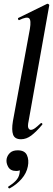

<svg xmlns="http://www.w3.org/2000/svg" viewBox="-20 -746 287 1041"><path d="M94 9Q60 9 51 -16Q42 -41 50 -89L142 -589Q150 -637 137.5 -647Q125 -657 84 -637Q80 -636 78 -642Q76 -648 80 -649L235 -725Q240 -727 244 -723Q248 -719 247 -717L135 -89Q129 -61 134 -51.5Q139 -42 147 -42Q158 -42 171 -52Q184 -62 200 -77Q204 -81 208 -77Q212 -73 208 -69Q177 -32 150 -11.5Q123 9 94 9ZM33 275Q29 277 25.5 272.5Q22 268 26 265Q49 251 65 234.5Q81 218 85 198Q90 177 84.5 167Q79 157 71 156L104 137Q105 159 96.5 170Q88 181 68 181Q37 181 24.5 159Q12 137 16 115Q20 96 34.5 82.5Q49 69 76 69Q114 69 126 95Q138 121 131 156Q124 193 97 224Q70 255 33 275Z"/></svg>

Font: Cormorant
Style: Bold Italic
Weight: 700
Italic angle: -10°
Designer: Christian Thalmann (Catharsis Fonts)
Foundry: Catharsis Fonts
Version: Version 4.000